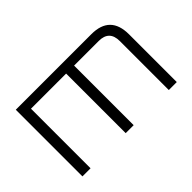

<svg xmlns="http://www.w3.org/2000/svg" viewBox="-81 -787 1055 1055"><g transform="rotate(-45 447.0 -259.0)"><path d="M82 0V-518H669Q815 -518 815 -371V0H753V-381Q753 -463 671 -463H480V0H418V-463H145V0Z"/></g></svg>

Font: Oxanium Light
Style: Regular
Weight: 300
Designer: Severin Meyer
Version: Version 1.000